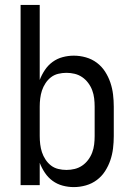

<svg xmlns="http://www.w3.org/2000/svg" viewBox="-20 -755 540 783"><path d="M281 8Q258 8 235.5 2Q213 -4 194.5 -17.5Q176 -31 163 -50.5Q150 -70 142 -91V0H64V-735H142V-429Q150 -450 163 -469.5Q176 -489 194.5 -502.5Q213 -516 235.5 -522Q258 -528 281 -528Q306 -528 330.5 -521Q355 -514 375 -499Q395 -484 408.5 -463Q422 -442 430 -418.5Q438 -395 441 -370Q444 -345 444 -320V-200Q444 -175 441 -150Q438 -125 430 -101.5Q422 -78 408.5 -57Q395 -36 375 -21Q355 -6 330.5 1Q306 8 281 8ZM251 -62Q268 -62 284.5 -66Q301 -70 315 -79.5Q329 -89 339.5 -103Q350 -117 356 -133Q362 -149 364 -166Q366 -183 366 -200V-320Q366 -337 364 -354Q362 -371 356 -387Q350 -403 339.5 -417Q329 -431 315 -440.5Q301 -450 284.5 -454Q268 -458 251 -458Q234 -458 217.5 -454Q201 -450 188 -440Q175 -430 165.5 -415.5Q156 -401 151 -385.5Q146 -370 144 -353.5Q142 -337 142 -320V-200Q142 -183 144 -166.5Q146 -150 151 -134.5Q156 -119 165.5 -104.5Q175 -90 188 -80Q201 -70 217.5 -66Q234 -62 251 -62Z"/></svg>

Font: Iosevka Algr
Style: Regular
Weight: 400
Monospace: yes
Designer: Belleve Invis
Foundry: Belleve Invis
Version: Version 26.0.2; ttfautohint (v1.8.3)